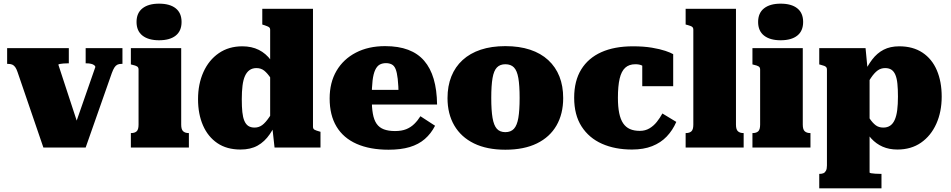

<svg xmlns="http://www.w3.org/2000/svg" viewBox="-20 -806 5195 1049"><path d="M501 -440Q501 -445 494.5 -450Q488 -455 477 -457.5Q466 -460 452 -460H448V-543H649V-457H643Q630 -457 621 -452.5Q612 -448 605 -437Q598 -426 591 -407L448 0H217L76 -412Q70 -430 63 -439.5Q56 -449 47 -453Q38 -457 23 -457H19V-543H356V-460H351Q338 -460 326 -459Q314 -458 306.5 -456.5Q299 -455 299 -452L423 -74L392 -127Z M849 -586Q791 -586 758.5 -611.5Q726 -637 726 -686Q726 -735 758.5 -760.5Q791 -786 849 -786Q908 -786 940 -760.5Q972 -735 972 -686Q972 -637 940 -611.5Q908 -586 849 -586ZM970 -543V-125Q970 -98 981 -88.5Q992 -79 1010 -79H1012V0H695V-79H697Q716 -79 726.5 -88.5Q737 -98 737 -125V-426Q737 -438 729 -443Q721 -448 703 -452L695 -454V-543Z M1690 -114Q1690 -102 1698 -97.5Q1706 -93 1724 -88L1731 -86V0H1480L1466 -127L1456 -110V-644Q1456 -652 1451.5 -656Q1447 -660 1439 -663Q1431 -666 1419 -670L1413 -672V-758H1690ZM1304 -553Q1355 -553 1394 -533.5Q1433 -514 1460.5 -476.5Q1488 -439 1505 -386V-310Q1478 -351 1459.5 -378.5Q1441 -406 1423.5 -420Q1406 -434 1381 -434Q1359 -434 1343.5 -423Q1328 -412 1318.5 -391Q1309 -370 1305 -338Q1301 -306 1301 -264Q1301 -223 1304 -194Q1307 -165 1315 -146Q1323 -127 1336.5 -118Q1350 -109 1371 -109Q1394 -109 1412.5 -122.5Q1431 -136 1452.5 -168Q1474 -200 1505 -253V-172Q1482 -114 1454 -73Q1426 -32 1387.5 -10.5Q1349 11 1294 11Q1219 11 1167.5 -24Q1116 -59 1089 -121Q1062 -183 1062 -264Q1062 -347 1091.5 -412.5Q1121 -478 1175.5 -515.5Q1230 -553 1304 -553Z M2011 -269Q2011 -220 2017 -185.5Q2023 -151 2037.5 -130Q2052 -109 2077 -99.5Q2102 -90 2138 -90Q2174 -90 2199 -100Q2224 -110 2243 -128.5Q2262 -147 2277 -171L2357 -119Q2335 -76 2301 -46.5Q2267 -17 2218.5 -2.5Q2170 12 2103 12Q2001 12 1928.5 -20Q1856 -52 1818.5 -114.5Q1781 -177 1781 -268Q1781 -355 1818.5 -419Q1856 -483 1924.5 -518.5Q1993 -554 2084 -554Q2157 -554 2210 -534Q2263 -514 2297.5 -474Q2332 -434 2349.5 -374.5Q2367 -315 2368 -235H1955V-315H2176L2158 -283Q2157 -340 2153 -375Q2149 -410 2141.5 -428.5Q2134 -447 2120.5 -454Q2107 -461 2089 -461Q2069 -461 2054.5 -453Q2040 -445 2030 -424Q2020 -403 2015.5 -365.5Q2011 -328 2011 -269Z M3057 -270Q3057 -184 3020.5 -120.5Q2984 -57 2913.5 -22.5Q2843 12 2741 12Q2640 12 2569.5 -22.5Q2499 -57 2462 -120.5Q2425 -184 2425 -270Q2425 -336 2446 -388.5Q2467 -441 2507.5 -478Q2548 -515 2606.5 -534.5Q2665 -554 2741 -554Q2817 -554 2876 -534.5Q2935 -515 2975.5 -477.5Q3016 -440 3036.5 -388Q3057 -336 3057 -270ZM2664 -271Q2664 -203 2671 -162Q2678 -121 2694.5 -102.5Q2711 -84 2741 -84Q2771 -84 2788 -102.5Q2805 -121 2812 -162Q2819 -203 2819 -271Q2819 -339 2812 -379.5Q2805 -420 2788 -437.5Q2771 -455 2741 -455Q2712 -455 2695 -437.5Q2678 -420 2671 -379.5Q2664 -339 2664 -271Z M3476 -91Q3505 -91 3528 -104.5Q3551 -118 3568.5 -140Q3586 -162 3599 -186L3675 -140Q3655 -94 3622.5 -60Q3590 -26 3543 -7.5Q3496 11 3433 11Q3340 11 3269 -20.5Q3198 -52 3157.5 -115Q3117 -178 3117 -272Q3117 -364 3155.5 -426.5Q3194 -489 3265.5 -521Q3337 -553 3438 -553Q3497 -553 3541.5 -545.5Q3586 -538 3615.5 -528Q3645 -518 3658 -510V-335H3489V-495Q3504 -496 3511 -487Q3518 -478 3520 -466Q3522 -454 3519.5 -443.5Q3517 -433 3513 -431Q3500 -442 3486.5 -448.5Q3473 -455 3451 -455Q3417 -455 3396 -436Q3375 -417 3365.5 -376.5Q3356 -336 3356 -272Q3356 -223 3363 -188.5Q3370 -154 3384.5 -132.5Q3399 -111 3421.5 -101Q3444 -91 3476 -91Z M4001 -758V-125Q4001 -98 4012 -88.5Q4023 -79 4041 -79H4043V0H3726V-79H3728Q3747 -79 3757.5 -88.5Q3768 -98 3768 -125V-644Q3768 -652 3764.5 -656.5Q3761 -661 3753 -664Q3745 -667 3734 -670L3726 -672V-758Z M4245 -586Q4187 -586 4154.5 -611.5Q4122 -637 4122 -686Q4122 -735 4154.5 -760.5Q4187 -786 4245 -786Q4304 -786 4336 -760.5Q4368 -735 4368 -686Q4368 -637 4336 -611.5Q4304 -586 4245 -586ZM4366 -543V-125Q4366 -98 4377 -88.5Q4388 -79 4406 -79H4408V0H4091V-79H4093Q4112 -79 4122.5 -88.5Q4133 -98 4133 -125V-426Q4133 -438 4125 -443Q4117 -448 4099 -452L4091 -454V-543Z M4796 223H4456V144H4458Q4471 144 4479.5 140Q4488 136 4493 126Q4498 116 4498 98V-426Q4498 -434 4494.5 -438.5Q4491 -443 4483.5 -446Q4476 -449 4464 -452L4456 -454V-543H4709L4724 -387L4731 -388V136Q4731 139 4739.5 140.5Q4748 142 4762 143Q4776 144 4792 144H4796ZM4883 11Q4838 11 4802.5 -4.5Q4767 -20 4740 -49.5Q4713 -79 4695 -121V-215Q4715 -183 4731 -159Q4747 -135 4764 -122Q4781 -109 4806 -109Q4828 -109 4843.5 -119.5Q4859 -130 4868.5 -151.5Q4878 -173 4882 -204.5Q4886 -236 4886 -278Q4886 -319 4883 -348.5Q4880 -378 4872 -397Q4864 -416 4850.5 -425Q4837 -434 4816 -434Q4793 -434 4775 -421Q4757 -408 4738.5 -380.5Q4720 -353 4695 -310V-394Q4718 -445 4745 -480.5Q4772 -516 4808 -534.5Q4844 -553 4893 -553Q4968 -553 5020 -518.5Q5072 -484 5098.5 -422Q5125 -360 5125 -278Q5125 -195 5095.5 -129.5Q5066 -64 5012 -26.5Q4958 11 4883 11Z"/></svg>

Font: Roboto Serif Black
Style: Regular
Weight: 900
Designer: Greg Gazdowicz
Foundry: Commercial Type
Version: Version 1.008